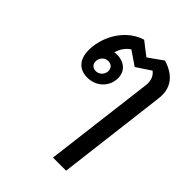

<svg xmlns="http://www.w3.org/2000/svg" viewBox="-246 -760 1160 1160"><g transform="rotate(45 334.0 -179.5)"><path d="M500 -437 413 267H525L611 -437C623 -531 578 -595 477 -626L384 -560L299 -626C191 -594 121 -486 108 -380C96 -284 133 -221 218 -221C288 -221 343 -269 351 -334C360 -401 316 -447 245 -447C239 -447 232 -446 225 -444C235 -479 256 -512 286 -530L375 -469L467 -530C494 -509 505 -480 500 -437ZM184 -333C188 -362 210 -382 238 -382C265 -382 283 -362 280 -333C276 -305 253 -285 226 -285C198 -285 181 -305 184 -333Z"/></g></svg>

Font: TPK Tissa Web SemiBold
Style: Italic
Weight: 600
Italic angle: -7°
Designer: Jacques Le Bailly, Suppakit Chalermlarp | Katatrad Co.,Ltd.
Foundry: Jacques Le Bailly, Cadson Demak Co.,Ltd.
Version: Version 5.000;Glyphs 3.1.2 (3151)